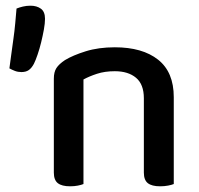

<svg xmlns="http://www.w3.org/2000/svg" viewBox="-20 -648 699 674"><path d="M485 -303Q485 -352 457.5 -375Q430 -398 383 -398Q348 -398 320.5 -389Q293 -380 273 -369V-2Q266 1 253.5 3.5Q241 6 226 6Q197 6 183 -5Q169 -16 169 -42V-372Q169 -395 178 -409Q187 -423 208 -437Q236 -454 281 -468Q326 -482 383 -482Q480 -482 535 -438.5Q590 -395 590 -307V-2Q583 1 570 3.5Q557 6 542 6Q513 6 499 -5Q485 -16 485 -42ZM99 -424Q91 -409 81 -402Q71 -395 55 -395Q43 -395 32.5 -399Q22 -403 13 -408Q16 -430 19.5 -456.5Q23 -483 27 -511Q31 -539 33.5 -566.5Q36 -594 38 -618Q48 -622 60.5 -625Q73 -628 87 -628Q109 -628 123.5 -617.5Q138 -607 138 -582Q138 -566 134 -544Q130 -522 124.5 -499.5Q119 -477 112 -456.5Q105 -436 99 -424Z"/></svg>

Font: Baloo Chettan 2 Medium
Style: Regular
Weight: 500
Designer: Maithili Shingre, Unnati Kotecha and Ek Type
Foundry: Ek Type
Version: Version 1.640;hotconv 1.0.111;makeotfexe 2.5.65597; ttfautoh